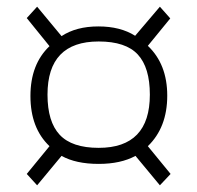

<svg xmlns="http://www.w3.org/2000/svg" viewBox="-20 -660 588 574"><path d="M122 -377Q122 -296 158.5 -257Q195 -218 275 -218Q428 -218 428 -377Q428 -458 392 -497Q356 -536 275 -536Q122 -536 122 -377ZM60 -140 128 -223Q71 -277 71 -373Q71 -468 128 -522L60 -606L91 -640L164 -552Q208 -581 274 -581Q340 -581 384 -553L458 -640L489 -605L422 -523Q480 -468 480 -374Q480 -279 422 -223L490 -140L458 -106L385 -194Q341 -170 275 -170Q207 -170 164 -194L91 -106Z"/></svg>

Font: Myanmar Chatu
Style: Regular
Weight: 400
Designer: Danh Hong
Foundry: Google Inc.
Version: Version 2.00 November 20, 2015